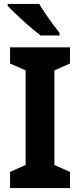

<svg xmlns="http://www.w3.org/2000/svg" viewBox="-20 -954 406 974"><path d="M335 0H31V-82L110 -117V-597L31 -632V-714H335V-632L256 -597V-117L335 -82ZM179 -934Q192 -912 210.5 -884.5Q229 -857 248.5 -831Q268 -805 282 -787V-774H186Q169 -787 145.5 -806.5Q122 -826 98 -848Q74 -870 53 -890Q32 -910 19 -924V-934Z"/></svg>

Font: Noto Sans Thai SemiCondensed
Style: Bold
Weight: 700
Width: 4
Designer: Monotype Design Team
Foundry: Monotype Imaging Inc.
Version: Version 2.001